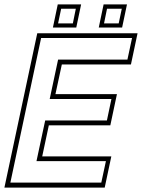

<svg xmlns="http://www.w3.org/2000/svg" viewBox="-37 -851 644 871"><path d="M-17 0 132 -700H587L557 -558.5H243.5L214.5 -424H493.5L463.5 -282.5H184.5L154.5 -141.5H468L438 0ZM10 -22.5H422.5L443.5 -120H128.5L168 -304.5H448L468.5 -402H188.5L226.5 -580.5H541L562 -678.5H149.5ZM411 -726 433 -831H539L517 -726ZM203 -726 225 -831H331L309 -726ZM226.5 -745H293.5L307 -811.5H240.5ZM435 -745H501.5L515.5 -811.5H448.5Z"/></svg>

Font: Tourney ExtraLight
Style: Italic
Weight: 250
Italic angle: -12°
Version: Version 1.015